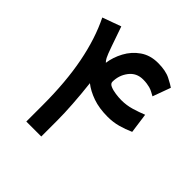

<svg xmlns="http://www.w3.org/2000/svg" viewBox="-174 -792 931 931"><g transform="rotate(45 291.5 -326.5)"><path d="M139.6 -651.9 174.8 -550.8Q190.4 -506.3 197.5 -493.2Q204.6 -480 211.4 -474.1Q217.3 -517.1 239.5 -558.3Q261.7 -599.6 299.8 -626.2Q337.9 -652.8 391.1 -652.8Q444.3 -652.8 476.6 -636.2Q508.8 -619.6 520 -611.3L486.3 -519Q477.1 -523.9 467 -529.5Q457 -535.2 443.4 -539.1Q434.1 -541.5 422.6 -543.2Q411.1 -544.9 396.5 -544.9Q351.6 -544.9 325.2 -510.5Q298.8 -476.1 298.8 -431.6Q298.8 -418.9 314.9 -411.9Q331.1 -404.8 353 -401.9Q375 -398.9 392.6 -398.9Q428.2 -398.9 461.2 -408.7Q494.1 -418.5 524.4 -430.7L538.6 -327.6Q505.9 -313 472.9 -304Q439.9 -294.9 402.8 -294.9Q344.2 -294.9 300.5 -310.3Q256.8 -325.7 226.6 -349.6Q234.4 -281.7 238.5 -219.7Q242.7 -157.7 242.7 -109.9V0H140.1V-111.3Q140.1 -272 115.7 -396.7Q91.3 -521.5 43.9 -617.2Z"/></g></svg>

Font: Vazir Medium FD-WOL
Style: Medium-FD-WOL
Weight: 500
Designer: Saber Rastikerdar
Foundry: Saber Rastikerdar
Version: Version 30.0.0